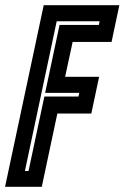

<svg xmlns="http://www.w3.org/2000/svg" viewBox="-44 -720 480 740"><path d="M-24.5 0 124.5 -700H416L386 -558.5H236L207 -424H338L308 -282.5H177L117 0ZM52 -61H66L127 -348H258.5L261.5 -362H130L185.5 -624H337L340 -638H174.5Z"/></svg>

Font: Tourney Condensed Regular
Style: Bold Italic
Weight: 700
Width: 3
Italic angle: -12°
Designer: Tyler Finck
Foundry: Etcetera Type Co
Version: Version 1.010; ttfautohint (v1.8.3)